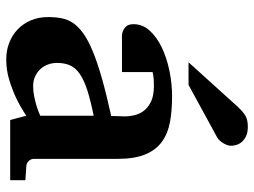

<svg xmlns="http://www.w3.org/2000/svg" viewBox="-116 -658 786 593"><g transform="rotate(90 276.5 -361.0)"><path d="M350.1 0 336.9 -49.8Q311 -32.2 282.7 -18.6Q257.8 -6.8 227.1 2.7Q196.3 12.2 163.1 12.2Q135.7 12.2 112.1 3.2Q88.4 -5.9 70.6 -22.7Q52.7 -39.6 42.5 -63.5Q32.2 -87.4 32.2 -117.2Q32.2 -139.6 35.9 -158.7Q39.6 -177.7 50.5 -194.1Q61.5 -210.4 82 -225.3Q102.5 -240.2 136.5 -254.4Q170.4 -268.6 219.7 -282.7Q269 -296.9 337.9 -312V-324.2Q337.9 -331.5 338.4 -337.4Q338.4 -344.2 338.9 -351.1Q339.4 -365.2 335.9 -381.6Q332.5 -397.9 322.3 -411.9Q312 -425.8 293.5 -434.8Q274.9 -443.8 245.1 -443.8Q234.9 -443.8 226.8 -443.4Q218.8 -442.9 213.4 -441.9Q207 -440.9 202.1 -439.9V-345.2H99.1Q86.4 -344.2 76.7 -347.7Q68.4 -350.6 61.3 -357.9Q54.2 -365.2 54.2 -380.9Q54.2 -408.7 74 -430.7Q93.8 -452.6 125.7 -468Q157.7 -483.4 197.5 -491.7Q237.3 -500 276.9 -500Q319.8 -500 355.5 -493.7Q391.1 -487.3 416.7 -469Q442.4 -450.7 456.3 -417.5Q470.2 -384.3 470.2 -330.1V-73.2Q470.2 -64 476.6 -57.4Q482.9 -50.8 492.2 -49.8L536.1 -46.9V0ZM336.9 -257.8Q288.6 -248 257.1 -237.8Q225.6 -227.5 207 -214.4Q188.5 -201.2 181.2 -184.3Q173.8 -167.5 173.8 -145Q173.8 -129.4 179 -116Q184.1 -102.5 193.6 -92.5Q203.1 -82.5 216.3 -76.7Q229.5 -70.8 245.1 -70.8Q261.2 -70.8 277.6 -74.2Q293.9 -77.6 307.1 -81.5Q322.8 -86.4 336.9 -92.8ZM429.7 -681.2Q429.7 -676.3 427.5 -670.2Q425.3 -664.1 421.9 -658.2Q418.5 -652.3 413.6 -647.2Q408.7 -642.1 403.8 -639.2L241.7 -550.8H171.9L308.6 -702.1Q317.4 -711.4 324.5 -717.5Q331.5 -723.6 338.6 -727.3Q345.7 -731 353.5 -732.4Q361.3 -733.9 371.6 -733.9Q387.7 -733.9 398.7 -729Q409.7 -724.1 416.7 -716.6Q423.8 -709 426.8 -699.5Q429.7 -689.9 429.7 -681.2Z"/></g></svg>

Font: Charis SIL Am
Style: Bold
Weight: 700
Foundry: SIL International
Version: Version 5.000